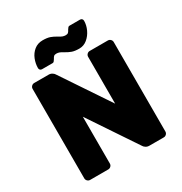

<svg xmlns="http://www.w3.org/2000/svg" viewBox="-205 -1053 1136 1201"><g transform="rotate(-30 363.0 -452.5)"><path d="M484 -23 255 -365V-27Q255 -16 247 -8Q239 0 228 0H97Q86 0 78 -8Q70 -16 70 -27V-673Q70 -684 78 -692Q86 -700 97 -700H201Q216 -700 227 -692.5Q238 -685 242 -677L471 -335V-673Q471 -684 479 -692Q487 -700 498 -700H629Q640 -700 648 -692Q656 -684 656 -673V-27Q656 -16 648 -8Q640 0 629 0H525Q510 0 499 -7.5Q488 -15 484 -23ZM278 -767Q273 -759 269 -754.5Q265 -750 259 -750H183Q174 -750 169 -755.5Q164 -761 164 -769Q164 -801 176.5 -832.5Q189 -864 214.5 -884.5Q240 -905 276 -905Q308 -905 328 -898Q348 -891 371 -877Q385 -868 395.5 -864Q406 -860 418 -860Q430 -860 436 -865.5Q442 -871 448 -883Q453 -891 457 -895.5Q461 -900 467 -900H543Q552 -900 557 -894.5Q562 -889 562 -881Q562 -850 547.5 -818.5Q533 -787 507.5 -766Q482 -745 450 -745Q418 -745 398 -752Q378 -759 355 -773Q341 -782 330.5 -786Q320 -790 308 -790Q296 -790 290 -784.5Q284 -779 278 -767Z"/></g></svg>

Font: Rubik
Style: Regular
Weight: 700
Designer: Hubert & Fischer
Foundry: Hubert & Fischer
Version: Version 1.100